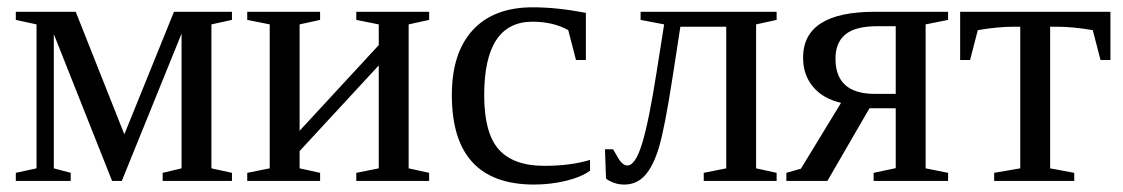

<svg xmlns="http://www.w3.org/2000/svg" viewBox="-20 -491 3048 521"><path d="M79.1 -424.8 22.9 -437V-459H185.5L317.4 -126.5L452.1 -459H609.4V-437L553.7 -424.8V-34.2L609.4 -22V0H421.4V-22L472.7 -34.2V-399.9L310.5 0H284.2L126 -398.4V-34.2L171.9 -22V0H22.9V-22L79.1 -34.2Z M711.9 -424.8 650.9 -437V-459H848.6V-437L793 -424.8V-136.2L1007.8 -368.7V-424.8L946.8 -437V-459H1144.5V-437L1088.9 -424.8V-34.2L1144.5 -22V0H946.8V-22L1007.8 -34.2V-313.5L793 -81.1V-34.2L848.6 -22V0H650.9V-22L711.9 -34.2Z M1581.1 -27.8Q1557.1 -10.3 1515.1 -0.2Q1473.1 9.8 1429.2 9.8Q1206.1 9.8 1206.1 -232.9Q1206.1 -347.7 1262.9 -409.4Q1319.8 -471.2 1425.8 -471.2Q1491.7 -471.2 1569.8 -456.1V-328.1H1543L1522 -409.2Q1481.4 -432.1 1424.8 -432.1Q1293.9 -432.1 1293.9 -232.9Q1293.9 -129.4 1333.7 -85.2Q1373.5 -41 1457 -41Q1528.3 -41 1581.1 -57.1Z M1682.6 -42Q1704.1 -42 1722.4 -101.6Q1740.7 -161.1 1761.7 -295.4L1782.2 -424.8L1718.3 -437V-459H2087.4V-437L2031.7 -424.8V-34.2L2087.4 -22V0H1889.6V-22L1950.7 -34.2V-418.5H1826.2L1805.2 -282.2Q1783.2 -140.6 1767.8 -90.1Q1752.4 -39.6 1730 -14.9Q1707.5 9.8 1674.3 9.8Q1658.2 9.8 1644.8 4.6Q1631.3 -0.5 1624.5 -6.3L1621.6 -85.9H1643.6L1658.7 -60.1Q1661.6 -54.7 1668.2 -48.3Q1674.8 -42 1682.6 -42Z M2225.1 0H2113.8V-22L2153.3 -33.2L2262.2 -211.9Q2213.4 -223.1 2186.3 -255.4Q2159.2 -287.6 2159.2 -334.5Q2159.2 -459 2353.5 -459H2552.7V-437L2491.7 -424.8V-34.2L2552.7 -22V0H2350.6V-22L2410.6 -34.7V-197.3H2339.4ZM2410.6 -419.9H2360.8Q2301.3 -419.9 2274.2 -397.7Q2247.1 -375.5 2247.1 -332Q2247.1 -236.3 2353.5 -236.3H2410.6Z M2993.2 -459V-328.1H2966.3L2945.3 -409.2Q2891.1 -418.5 2848.1 -418.5H2829.6V-34.2L2895 -22V0H2677.7V-22L2748.5 -34.2V-418.5H2730.5Q2687.5 -418.5 2633.3 -409.2L2612.3 -328.1H2585.4V-459Z"/></svg>

Font: Liberation Serif
Style: Regular
Weight: 400
Designer: Steve Matteson
Foundry: Ascender Corporation
Version: Version 2.1.5